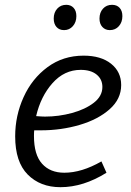

<svg xmlns="http://www.w3.org/2000/svg" viewBox="-20 -768 544 797"><path d="M122 -227Q121 -219 121 -203Q121 -126 154.5 -88.5Q188 -51 247 -51Q319 -51 401 -98L422 -51Q326 9 231 9Q147 9 95 -43.5Q43 -96 43 -202Q43 -288 78 -365Q113 -442 177.5 -489.5Q242 -537 327 -537Q399 -537 441 -503.5Q483 -470 483 -415Q483 -357 435 -314.5Q387 -272 310.5 -249.5Q234 -227 150 -227ZM130 -286Q154 -284 167 -284Q224 -284 279 -299Q334 -314 369.5 -341.5Q405 -369 405 -407Q405 -439 381 -458.5Q357 -478 315 -478Q247 -478 198 -423Q149 -368 130 -286ZM203 -691Q203 -716 217.5 -732Q232 -748 255 -748Q274 -748 285.5 -735.5Q297 -723 297 -701Q297 -676 282.5 -659.5Q268 -643 246 -643Q226 -643 214.5 -656Q203 -669 203 -691ZM393 -691Q393 -716 407.5 -732Q422 -748 445 -748Q465 -748 476.5 -735.5Q488 -723 488 -701Q488 -676 473.5 -659.5Q459 -643 436 -643Q417 -643 405 -656Q393 -669 393 -691Z"/></svg>

Font: Bitter Pro
Style: Italic
Weight: 400
Italic angle: -9°
Designer: Sol Matas, and Bitter project Authors
Foundry: Sol Matas
Version: Version 1.010